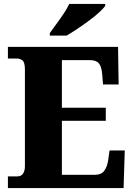

<svg xmlns="http://www.w3.org/2000/svg" viewBox="-20 -951 674 971"><path d="M20 0V-59H68Q87 -59 96.5 -73Q106 -87 106 -110V-599Q106 -636 93.5 -645.5Q81 -655 66 -655H20V-714H577L580 -524H501L497 -574Q494 -613 480.5 -630Q467 -647 434 -647H293V-406H515V-340H293V-67H461Q492 -67 507 -87Q522 -107 527 -140L534 -190H611L605 0ZM232 -784Q246 -804 265 -829.5Q284 -855 302 -882Q320 -909 330 -931H512V-921Q503 -908 481 -888Q459 -868 430 -846.5Q401 -825 371 -805Q341 -785 317 -771H232Z"/></svg>

Font: Noto Serif Myanmar SemiCondensed Black
Style: Regular
Weight: 900
Width: 4
Designer: Ben Mitchell and the Monotype Design Team
Foundry: Monotype Imaging Inc.
Version: Version 2.106; ttfautohint (v1.8.4.7-5d5b)